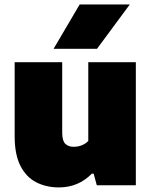

<svg xmlns="http://www.w3.org/2000/svg" viewBox="-20 -828 676 858"><path d="M243.5 9.5Q186.5 9.5 141.8 -13.5Q97 -36.5 71.2 -87Q45.5 -137.5 45.5 -219.5V-550H258V-235Q258 -199 271.8 -185.5Q285.5 -172 308.5 -172Q348.5 -172 374.5 -198V-550H587V0H412.5L398.5 -52H390.5Q330 9.5 243.5 9.5ZM219.5 -610 336 -808H560L413.5 -610Z"/></svg>

Font: Encode Sans Black
Style: Regular
Weight: 900
Designer: Multiple Designers
Foundry: Impallari Type
Version: Version 3.002; ttfautohint (v1.8.3) -l 8 -r 50 -G 200 -x 14 